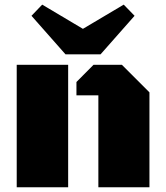

<svg xmlns="http://www.w3.org/2000/svg" viewBox="-20 -793 702 813"><path d="M396.5 0V-389.2H303.7V-445.8L376 -518.6H496.1L612.8 -401.9V0ZM50.8 0V-518.6H268.6V0ZM257.3 -563 113.3 -726.1 158.7 -773.4 331.1 -670.9 503.9 -773.4 549.8 -726.1 405.8 -563Z"/></svg>

Font: Black Ops One
Style: Regular
Weight: 400
Designer: James Grieshaber, Eben Sorkin
Foundry: Sorkin Type Co.
Version: Version 1.004; ttfautohint (v1.8.4.7-5d5b)